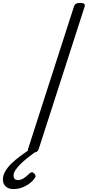

<svg xmlns="http://www.w3.org/2000/svg" viewBox="-119 -1035 603 1320"><path d="M106 14Q87 14 78.5 8Q70 2 74 -11L390 -992Q394 -1004 404 -1009.5Q414 -1015 433 -1015Q451 -1015 459 -1009Q467 -1003 463 -990L147 -10Q143 2 133.5 8Q124 14 106 14ZM-26 265Q-60 265 -79.5 247Q-99 229 -99 199Q-99 170 -82.5 142Q-66 114 -39.5 88.5Q-13 63 19 39Q51 15 82 -6H138V-1Q110 20 81 42Q52 64 28 87Q4 110 -11 131.5Q-26 153 -26 173Q-26 186 -18.5 194.5Q-11 203 4 203Q24 203 43.5 191Q63 179 83 158Q90 151 98.5 149.5Q107 148 116 157Q122 164 124.5 172Q127 180 120 189Q107 209 83 227Q59 245 30.5 255Q2 265 -26 265Z"/></svg>

Font: Playwrite RO Light
Style: Regular
Weight: 300
Version: Version 1.002